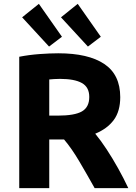

<svg xmlns="http://www.w3.org/2000/svg" viewBox="-20 -978 707 998"><path d="M80 0V-683Q131 -693 185.5 -697Q240 -701 283 -701Q439 -701 522 -645.5Q605 -590 605 -473Q605 -400 571.5 -354.5Q538 -309 475 -283Q504 -248 534.5 -201.5Q565 -155 594 -103Q623 -51 647 0H472Q434 -68 393.5 -137Q353 -206 313 -253H236V0ZM236 -377H280Q368 -377 406 -399Q444 -421 444 -474Q444 -525 405.5 -546.5Q367 -568 292 -568Q275 -568 261.5 -567Q248 -566 236 -565ZM437 -736 297 -888 384 -958 504 -787ZM235 -736 95 -888 182 -958 302 -787Z"/></svg>

Font: Ubuntu Sans ExtraBold
Style: Regular
Weight: 800
Designer: Dalton Maag Ltd
Foundry: Dalton Maag Ltd
Version: Version 1.006; ttfautohint (v1.8.4.7-5d5b)